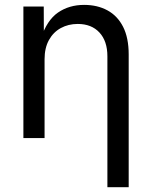

<svg xmlns="http://www.w3.org/2000/svg" viewBox="-20 -573 631 797"><path d="M165 -327.1V0H77.1V-545.9H161.6L162.1 -413.6H149.9Q174.8 -489.3 220.9 -521Q267.1 -552.7 329.1 -552.7Q384.3 -552.7 426 -530Q467.8 -507.3 491 -461.7Q514.2 -416 514.2 -346.7V204.1H425.8V-339.4Q425.8 -402.3 392.8 -438Q359.9 -473.6 302.7 -473.6Q263.7 -473.6 232.4 -456.5Q201.2 -439.5 183.1 -406.7Q165 -374 165 -327.1Z"/></svg>

Font: Inter Variable LoSnoCo
Style: Regular
Weight: 400
Designer: Rasmus Andersson
Foundry: rsms
Version: Version 4.000;git-a52131595; featfreeze: case,dlig,ss01,ss02